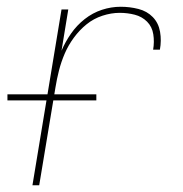

<svg xmlns="http://www.w3.org/2000/svg" viewBox="-20 -548 540 568"><path d="M76 0 162 -520H182L162 -398Q173 -424 190 -448.5Q207 -473 230.5 -491.5Q254 -510 281.5 -519Q309 -528 337 -528Q364 -528 389.5 -521.5Q415 -515 432 -497.5Q449 -480 453.5 -454Q458 -428 453 -401H433Q437 -424 433.5 -446.5Q430 -469 415 -484Q400 -499 378.5 -504.5Q357 -510 334 -510Q309 -510 283 -501.5Q257 -493 236 -476Q215 -459 198.5 -436.5Q182 -414 171.5 -389.5Q161 -365 154.5 -339.5Q148 -314 144 -289L96 0ZM265 -251H2V-269H265Z"/></svg>

Font: Iosevka Term Curly Th Obl
Style: Regular
Weight: 100
Italic angle: -9°
Designer: Belleve Invis
Foundry: Belleve Invis
Version: Version 32.3.0